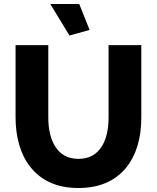

<svg xmlns="http://www.w3.org/2000/svg" viewBox="-20 -936 787 962"><path d="M429 -786 377 -916H232L328 -758ZM256 -203Q222 -258 222 -347V-710H58V-347Q58 -275 76 -211.5Q94 -148 131 -101Q170 -50 230.5 -22Q291 6 373 6Q529 6 613 -97Q688 -191 688 -347V-710H524V-347Q524 -258 491 -204Q452 -140 373 -140Q295 -140 256 -203Z"/></svg>

Font: RT Raleway ExtraBold
Style: Regular
Weight: 400
Designer: Matt McInerney, Pablo Impallari, Rodrigo Fuenzalida — Edited by Milan Moffatt in April 2016
Foundry: Matt McInerney, Pablo Impallari, Rodrigo Fuenzalida — Edited by Milan Moffatt in April 2016
Version: Version 3.001